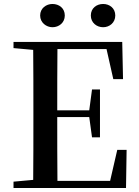

<svg xmlns="http://www.w3.org/2000/svg" viewBox="-20 -946 700 966"><path d="M244 -809C277 -809 306 -832 306 -868C306 -905 277 -926 244 -926C213 -926 182 -905 182 -868C182 -832 213 -809 244 -809ZM499 -809C531 -809 560 -832 560 -868C560 -905 531 -926 499 -926C466 -926 437 -905 437 -868C437 -832 466 -809 499 -809ZM550 -548H599L595 -735H48V-704L147 -695C148 -595 148 -495 148 -393V-342C148 -241 148 -140 147 -41L48 -32V0H614L617 -192H570L534 -36H269C268 -138 268 -241 268 -357H429L443 -255H483V-496H443L429 -391H268C268 -499 268 -600 269 -699H516Z"/></svg>

Font: Noto Serif CJK KR SemiBold
Style: Regular
Weight: 600
Designer: Ryoko NISHIZUKA 西塚涼子 (kana & ideographs); Frank Grießhammer (Latin, Greek & Cyrillic); Wenlong ZHANG 张文龙 (bopomofo); San
Foundry: Adobe
Version: Version 2.001;hotconv 1.1.0;makeotfexe 2.6.0